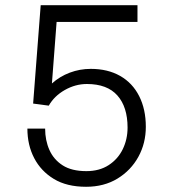

<svg xmlns="http://www.w3.org/2000/svg" viewBox="-20 -706 655 736"><path d="M310 10Q236 10 186.5 -20Q137 -50 111 -100Q85 -150 85 -213H153Q153 -168 169.5 -131Q186 -94 220.5 -72Q255 -50 311 -50Q361 -50 396.5 -73Q432 -96 450.5 -134Q469 -172 469 -217Q469 -296 430 -340Q391 -384 313 -384Q269 -384 228.5 -361Q188 -338 167 -301L107 -309L136 -686H507V-622H197L179 -386Q209 -413 247.5 -427.5Q286 -442 328 -442Q393 -442 440.5 -415Q488 -388 513.5 -337.5Q539 -287 539 -220Q539 -157 510.5 -105Q482 -53 430.5 -21.5Q379 10 310 10Z"/></svg>

Font: Chivo Medium ExtraLight
Style: Regular
Weight: 250
Version: Version 2.002